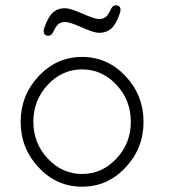

<svg xmlns="http://www.w3.org/2000/svg" viewBox="-20 -705 680 725"><path d="M126 -417.5Q58 -345 58 -245Q58 -145 126 -72.5Q194 0 290 0Q386 0 454 -72.5Q522 -145 522 -245Q522 -345 454 -417.5Q386 -490 290 -490Q194 -490 126 -417.5ZM106 -245Q106 -327 160.5 -385Q215 -443 290 -443Q365 -443 419.5 -385Q474 -327 474 -245Q474 -164 419.5 -106Q365 -48 290 -48Q215 -48 160.5 -106Q106 -164 106 -245ZM181 -584Q174 -570 163 -570Q145 -570 145 -587Q145 -593 147 -599Q161 -641 179.5 -657.5Q198 -674 226 -674Q245 -674 291.5 -653.5Q338 -633 354 -633Q370 -633 380 -641.5Q390 -650 399 -671Q406 -685 417 -685Q435 -685 435 -668Q435 -662 433 -656Q419 -614 400.5 -597.5Q382 -581 354 -581Q335 -581 289 -601.5Q243 -622 226 -622Q210 -622 200 -613.5Q190 -605 181 -584Z"/></svg>

Font: Quicksand
Style: Regular
Weight: 400
Designer: Andrew Paglinawan
Foundry: Andrew Paglinawan
Version: 1.002